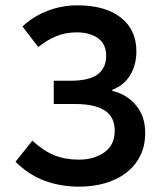

<svg xmlns="http://www.w3.org/2000/svg" viewBox="-20 -686 599 718"><path d="M276 12Q208 12 148.5 -9.5Q89 -31 38 -81L101 -160Q142 -122 183 -105.5Q224 -89 275 -89Q332 -89 370.5 -116.5Q409 -144 409 -197Q409 -249 371.5 -273Q334 -297 262 -297H181V-384H242Q314 -384 345.5 -408Q377 -432 377 -477Q377 -522 346 -543.5Q315 -565 267 -565Q225 -565 190 -550.5Q155 -536 123 -510L64 -587Q103 -624 156.5 -645Q210 -666 270 -666Q373 -666 431.5 -620.5Q490 -575 490 -494Q490 -444 467.5 -406Q445 -368 400 -350V-346Q453 -334 488 -293Q523 -252 523 -189Q523 -140 504 -102.5Q485 -65 451.5 -39.5Q418 -14 373 -1Q328 12 276 12Z"/></svg>

Font: Processing Sans Pro Semibold
Style: Regular
Weight: 600
Designer: Paul D. Hunt
Foundry: Adobe Systems Incorporated
Version: Version 2.020;PS 2.000;hotconv 1.0.86;makeotf.lib2.5.63406